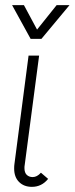

<svg xmlns="http://www.w3.org/2000/svg" viewBox="-20 -716 290 746"><path d="M75 -63Q75 -45 84 -36.5Q93 -28 107 -28Q124 -28 139 -45L167 -21Q142 10 104 10Q73 10 54 -9Q35 -28 35 -61Q35 -72 36 -78L91 -500H132L76 -75Q75 -71 75 -63ZM73 -696 124 -601 200 -696H250L141 -565H99L27 -696Z"/></svg>

Font: Bellota Text Light
Style: Italic
Weight: 300
Italic angle: -7.5°
Designer: Kemie Guaida
Foundry: Kemie Guaida
Version: Version 4.001